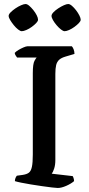

<svg xmlns="http://www.w3.org/2000/svg" viewBox="-20 -934 443 954"><path d="M267 0Q260 0 238.5 -2.5Q217 -5 189.5 -9Q162 -13 134 -17.5Q106 -22 84.5 -26.5Q63 -31 54 -34Q54 -42 57 -49.5Q60 -57 64 -61L93 -65Q113 -68 123.5 -76Q134 -84 138.5 -105Q143 -126 143 -166V-570Q143 -617 151.5 -632Q160 -647 162 -648H65Q63 -652 59 -656.5Q55 -661 53 -671Q59 -678 71.5 -685.5Q84 -693 97 -698.5Q110 -704 116 -704H337Q342 -699 346 -688.5Q350 -678 350 -666L306 -653Q285 -647 274 -637Q263 -627 259 -610.5Q255 -594 255 -567V-139Q255 -114 249 -96Q243 -78 237 -71L341 -59Q343 -57 345.5 -49Q348 -41 348 -34Q333 -21 309 -10.5Q285 0 267 0ZM301 -779Q294 -779 283 -787.5Q272 -796 261 -809Q250 -822 243 -834.5Q236 -847 236 -855Q236 -863 245.5 -873Q255 -883 269.5 -892.5Q284 -902 297.5 -908Q311 -914 319 -914Q327 -914 337.5 -905Q348 -896 358 -883Q368 -870 374.5 -857Q381 -844 381 -836Q381 -829 372 -819.5Q363 -810 350 -800.5Q337 -791 323.5 -785Q310 -779 301 -779ZM88 -779Q81 -779 70 -787.5Q59 -796 48.5 -809Q38 -822 30.5 -834.5Q23 -847 23 -855Q23 -863 33 -873Q43 -883 57 -892.5Q71 -902 85 -908Q99 -914 107 -914Q115 -914 125 -905.5Q135 -897 145.5 -884Q156 -871 162.5 -858Q169 -845 169 -836Q169 -829 160 -819.5Q151 -810 138 -800.5Q125 -791 111 -785Q97 -779 88 -779Z"/></svg>

Font: Texturina Medium 12pt Medium
Style: Regular
Weight: 500
Version: Version 1.002